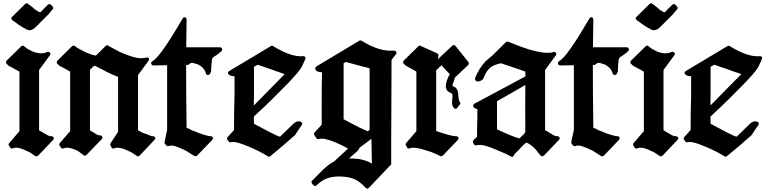

<svg xmlns="http://www.w3.org/2000/svg" viewBox="-20 -901 4718 1174"><path d="M302 -844Q306 -848 305.5 -853.5Q305 -859 301 -862L292 -872Q284 -879 274 -873Q262 -862 250.5 -850Q239 -838 227 -826Q218 -826 195 -842L196 -841Q187 -850 182.5 -853.5Q178 -857 173 -861Q167 -866 161 -870.5Q155 -875 149 -879Q141 -885 133 -876L54 -798Q43 -787 55 -778Q138 -716 160 -716Q180 -716 201 -738L276 -813ZM305 -46Q312 -52 308 -60Q304 -68 294 -68Q278 -68 259 -81Q246 -88 236 -94.5Q226 -101 219 -104V-473L285 -563Q292 -571 285 -579Q278 -587 268 -583Q250 -575 230 -575Q214 -575 194 -581Q174 -587 158 -597Q153 -599 145.5 -604Q138 -609 128 -618Q118 -626 110 -618L21 -531Q15 -525 16.5 -518Q18 -511 25 -507Q25 -507 28 -503Q34 -499 38 -496Q42 -493 48 -491Q60 -485 74 -477Q88 -469 99 -463V-99L37 -27Q29 -18 35 -11L42 1Q45 6 49.5 7Q54 8 59 6Q67 2 78 2Q94 2 112 8.5Q130 15 154 27V26Q160 29 169.5 35Q179 41 194 52Q204 58 213 51Z M925 -46Q932 -52 928.5 -60Q925 -68 915 -68Q909 -68 896.5 -72.5Q884 -77 871 -83Q868 -83 862 -85.5Q856 -88 853 -89Q848 -92 839 -96.5Q830 -101 824 -104V-442L888 -529Q894 -538 889 -545Q884 -552 874 -549Q868 -547 860.5 -546Q853 -545 844 -545Q820 -545 787 -555Q754 -565 713 -583Q708 -586 690.5 -595Q673 -604 653 -615Q650 -618 640 -623Q633 -627 625 -619Q611 -604 595.5 -589.5Q580 -575 566 -561Q533 -566 481 -593Q473 -597 462 -603Q451 -609 438 -619Q429 -626 420 -618L332 -531Q326 -525 327 -518Q328 -511 336 -507Q334 -507 338 -503Q344 -499 348.5 -496Q353 -493 359 -491Q370 -485 384.5 -477Q399 -469 409 -463V-99L346 -27Q339 -18 345 -11L352 1Q354 6 359.5 7Q365 8 370 6Q377 2 389 2Q404 2 422 8Q440 14 458 23Q465 28 472.5 34Q480 40 491 48Q501 55 509 46L603 -51Q609 -57 605 -65Q601 -73 592 -73Q586 -73 578 -76Q570 -79 564 -83Q557 -88 546 -94.5Q535 -101 530 -104V-474Q538 -482 544 -488Q550 -494 558 -500L600 -479L630 -463Q651 -452 669 -444.5Q687 -437 702 -431V-95L656 -25Q651 -18 656 -11L662 1Q665 6 670.5 7Q676 8 680 6Q687 2 699 2Q714 2 733 8.5Q752 15 776 27V26Q782 29 790.5 35Q799 41 816 52Q824 58 833 51Z M1335 -589Q1341 -597 1337 -604.5Q1333 -612 1324 -612H1119V-632L1121 -781Q1121 -792 1112 -795Q1103 -798 1097 -788Q1074 -750 1056 -719.5Q1038 -689 1025 -669Q987 -609 958.5 -573Q930 -537 912 -527Q902 -521 905 -511Q908 -501 919 -501Q939 -501 959.5 -501.5Q980 -502 1002 -502V-106L986 -33Q986 -27 988 -22L996 -13Q1002 -5 1011 -8Q1020 -11 1028 -11Q1044 -11 1066.5 -2Q1089 7 1118 21Q1137 32 1167 52Q1177 58 1185 51L1278 -46Q1284 -53 1281 -60.5Q1278 -68 1269 -68Q1251 -68 1194 -88H1195Q1185 -93 1175 -96.5Q1165 -100 1154 -104Q1146 -108 1138.5 -112.5Q1131 -117 1121 -119Q1121 -143 1120.5 -161.5Q1120 -180 1120 -206Q1119 -272 1118.5 -345.5Q1118 -419 1118 -503Q1132 -503 1138.5 -510Q1145 -517 1158 -517Q1180 -511 1193 -506Q1229 -487 1239 -453Q1241 -443 1250.5 -442.5Q1260 -442 1265 -451Q1266 -453 1266 -453Q1266 -454 1267 -457Q1270 -459 1270.5 -463Q1271 -467 1271 -467Q1271 -481 1272 -496Q1273 -511 1275 -525V-531Q1278 -540 1279 -546Q1285 -552 1289.5 -555Q1294 -558 1300 -561.5Q1306 -565 1314 -571Q1322 -577 1335 -589Z M1846 -538Q1851 -547 1845 -553.5Q1839 -560 1830 -557H1817Q1794 -557 1767 -564.5Q1740 -572 1706 -588Q1681 -600 1650 -619Q1643 -624 1636 -619L1382 -467Q1374 -462 1374 -457Q1374 -439 1406 -435H1414Q1414 -412 1414 -377Q1414 -342 1414 -320Q1412 -264 1411.5 -211Q1411 -158 1411 -106L1372 -63Q1364 -55 1371 -47L1378 -37Q1384 -28 1394 -32Q1396 -33 1408 -33Q1432 -33 1497 -6Q1566 22 1618 55Q1625 60 1633 54Q1671 23 1709 -9.5Q1747 -42 1784 -75Q1793 -89 1803.5 -105Q1814 -121 1825 -136Q1830 -144 1827 -150Q1824 -156 1816 -158Q1803 -160 1796 -158Q1784 -154 1776 -146Q1754 -126 1733.5 -105Q1713 -84 1692 -65Q1676 -69 1634.5 -90.5Q1593 -112 1533 -144Q1533 -155 1532.5 -165.5Q1532 -176 1532 -188Q1596 -247 1646 -296.5Q1696 -346 1737 -388Q1813 -467 1826 -494ZM1721 -448 1532 -256V-275Q1532 -286 1532.5 -296.5Q1533 -307 1533 -319V-493Q1539 -497 1545.5 -499.5Q1552 -502 1556 -505Q1583 -495 1599.5 -490Q1616 -485 1629 -480Q1638 -477 1646.5 -474Q1655 -471 1662 -468Q1681 -461 1694.5 -457Q1708 -453 1721 -448Z M2401 -569Q2407 -577 2402 -585Q2397 -593 2387 -591H2366Q2313 -591 2247 -621Q2234 -627 2220.5 -635Q2207 -643 2191 -652Q2184 -656 2177 -652L1915 -495Q1908 -491 1908 -485Q1908 -472 1916 -467Q1924 -462 1937 -460L1935 -461Q1938 -460 1941 -460Q1945 -460 1949 -458Q1947 -374 1947 -296Q1947 -219 1947 -138L1904 -92Q1900 -88 1899.5 -83.5Q1899 -79 1901 -77L1914 -57Q1921 -47 1929 -51Q1939 -53 1949 -53Q1967 -53 1996 -43.5Q2025 -34 2059 -18Q2070 -12 2081 -7Q2092 -2 2108 7Q2085 28 2065 47.5Q2045 67 2022 87Q2005 95 1989 107.5Q1973 120 1957 135L1888 204Q1881 213 1888 222L1897 232Q1907 240 1915 233Q1949 200 1982 189Q2015 178 2052 178Q2080 178 2103 182Q2126 186 2142 192Q2177 206 2216 247Q2225 258 2236 247L2372 104Q2372 33 2372 -52Q2372 -138 2373 -222Q2373 -305 2373.5 -385Q2374 -465 2374 -535ZM2240 -108 2230 -98Q2213 -104 2175.5 -122.5Q2138 -141 2081 -172V-514Q2092 -521 2096 -522L2187 -497Q2210 -491 2221.5 -488.5Q2233 -486 2240 -483ZM2254 99Q2226 83 2195.5 75.5Q2165 68 2120 68H2114L2166 22Q2168 19 2172.5 13Q2177 7 2179 2Q2182 -1 2199.5 -13.5Q2217 -26 2251 -52Z M2843 -523 2765 -620Q2761 -625 2755.5 -625.5Q2750 -626 2745 -621L2666 -547L2658 -538L2661 -561Q2662 -565 2659 -569Q2656 -573 2653 -575L2553 -620Q2545 -625 2538 -618L2449 -531Q2444 -525 2445 -518Q2446 -511 2453 -507Q2453 -507 2457 -503Q2463 -499 2467 -496Q2471 -493 2477 -491Q2487 -485 2502 -477Q2517 -469 2526 -463V-99L2464 -27Q2457 -18 2463 -11L2469 1Q2472 6 2477.5 7Q2483 8 2487 6Q2494 2 2509 2Q2527 2 2554.5 9.5Q2582 17 2613 27Q2622 31 2636 36.5Q2650 42 2671 53Q2674 55 2679.5 54Q2685 53 2687 51L2780 -46Q2786 -53 2782.5 -60.5Q2779 -68 2770 -68Q2750 -68 2715.5 -78Q2681 -88 2647 -100V-471Q2656 -480 2663.5 -487Q2671 -494 2680 -502Q2693 -486 2705 -474Q2717 -462 2731 -447Q2725 -438 2723.5 -435Q2722 -432 2720 -428Q2706 -396 2706 -374Q2706 -344 2736 -333Q2747 -330 2747 -314Q2747 -311 2746.5 -306.5Q2746 -302 2746 -299Q2745 -293 2744.5 -285.5Q2744 -278 2744 -272Q2744 -253 2755.5 -241Q2767 -229 2776 -242L2792 -262Q2799 -271 2790 -280Q2785 -285 2782 -319Q2781 -362 2754 -372Q2747 -373 2747 -379Q2747 -386 2751.5 -395.5Q2756 -405 2759 -417L2761 -426L2762 -427L2842 -503Q2851 -513 2843 -523Z M3398 -46Q3404 -53 3401 -60.5Q3398 -68 3389 -68Q3371 -68 3353 -81H3354Q3340 -89 3331 -95Q3322 -101 3313 -104V-473L3379 -563Q3385 -571 3378.5 -578.5Q3372 -586 3363 -583Q3357 -580 3348.5 -579Q3340 -578 3328 -578Q3300 -578 3261 -586.5Q3222 -595 3175 -612Q3158 -618 3136.5 -626.5Q3115 -635 3087 -646Q3085 -648 3080.5 -646.5Q3076 -645 3073 -643L2987 -558Q2975 -548 2965 -540Q2955 -532 2949 -526Q2908 -483 2885 -423Q2883 -419 2885.5 -413.5Q2888 -408 2892 -406Q2896 -403 2898 -403Q2902 -403 2904 -403Q2917 -403 2934 -417Q2951 -463 2972 -482Q2985 -495 3004.5 -503Q3024 -511 3044 -514Q3081 -501 3118 -489Q3155 -477 3192 -463Q3192 -454 3192.5 -448.5Q3193 -443 3193 -434L2879 -266Q2877 -264 2875 -260Q2873 -256 2873 -254Q2873 -246 2881 -241Q2889 -236 2898 -234H2899Q2899 -210 2899 -188Q2899 -166 2898 -150Q2897 -132 2897 -110Q2897 -89 2897 -65L2876 -45Q2872 -41 2871.5 -36Q2871 -31 2873 -27L2879 -18Q2886 -9 2896 -13Q2905 -15 2914 -15Q2931 -15 2957.5 -7Q2984 1 3020 17Q3077 40 3103 55Q3110 60 3115.5 57Q3121 54 3123 47Q3125 41 3155 13Q3156 11 3167 -1Q3178 -13 3197 -29Q3221 -23 3254 11Q3259 17 3266.5 27Q3274 37 3284 49Q3289 54 3294.5 54.5Q3300 55 3305 51ZM3192 -95Q3190 -89 3187 -86Q3184 -83 3181 -78Q3175 -73 3168.5 -66.5Q3162 -60 3156 -55Q3143 -57 3110.5 -70Q3078 -83 3019 -110V-282L3192 -381Q3191 -307 3191.5 -236.5Q3192 -166 3192 -95Z M3822 -589Q3828 -597 3824 -604.5Q3820 -612 3811 -612H3606V-632L3608 -781Q3608 -792 3599 -795Q3590 -798 3584 -788Q3561 -750 3543 -719.5Q3525 -689 3512 -669Q3474 -609 3445.5 -573Q3417 -537 3399 -527Q3389 -521 3392 -511Q3395 -501 3406 -501Q3426 -501 3446.5 -501.5Q3467 -502 3489 -502V-106L3473 -33Q3473 -27 3475 -22L3483 -13Q3489 -5 3498 -8Q3507 -11 3515 -11Q3531 -11 3553.5 -2Q3576 7 3605 21Q3624 32 3654 52Q3664 58 3672 51L3765 -46Q3771 -53 3768 -60.5Q3765 -68 3756 -68Q3738 -68 3681 -88H3682Q3672 -93 3662 -96.5Q3652 -100 3641 -104Q3633 -108 3625.5 -112.5Q3618 -117 3608 -119Q3608 -143 3607.5 -161.5Q3607 -180 3607 -206Q3606 -272 3605.5 -345.5Q3605 -419 3605 -503Q3619 -503 3625.5 -510Q3632 -517 3645 -517Q3667 -511 3680 -506Q3716 -487 3726 -453Q3728 -443 3737.5 -442.5Q3747 -442 3752 -451Q3753 -453 3753 -453Q3753 -454 3754 -457Q3757 -459 3757.5 -463Q3758 -467 3758 -467Q3758 -481 3759 -496Q3760 -511 3762 -525V-531Q3765 -540 3766 -546Q3772 -552 3776.5 -555Q3781 -558 3787 -561.5Q3793 -565 3801 -571Q3809 -577 3822 -589Z M4120 -844Q4124 -848 4123.5 -853.5Q4123 -859 4119 -862L4110 -872Q4102 -879 4092 -873Q4080 -862 4068.5 -850Q4057 -838 4045 -826Q4036 -826 4013 -842L4014 -841Q4005 -850 4000.5 -853.5Q3996 -857 3991 -861Q3985 -866 3979 -870.5Q3973 -875 3967 -879Q3959 -885 3951 -876L3872 -798Q3861 -787 3873 -778Q3956 -716 3978 -716Q3998 -716 4019 -738L4094 -813ZM4123 -46Q4130 -52 4126 -60Q4122 -68 4112 -68Q4096 -68 4077 -81Q4064 -88 4054 -94.5Q4044 -101 4037 -104V-473L4103 -563Q4110 -571 4103 -579Q4096 -587 4086 -583Q4068 -575 4048 -575Q4032 -575 4012 -581Q3992 -587 3976 -597Q3971 -599 3963.5 -604Q3956 -609 3946 -618Q3936 -626 3928 -618L3839 -531Q3833 -525 3834.5 -518Q3836 -511 3843 -507Q3843 -507 3846 -503Q3852 -499 3856 -496Q3860 -493 3866 -491Q3878 -485 3892 -477Q3906 -469 3917 -463V-99L3855 -27Q3847 -18 3853 -11L3860 1Q3863 6 3867.5 7Q3872 8 3877 6Q3885 2 3896 2Q3912 2 3930 8.5Q3948 15 3972 27V26Q3978 29 3987.5 35Q3997 41 4012 52Q4022 58 4031 51Z M4638 -538Q4643 -547 4637 -553.5Q4631 -560 4622 -557H4609Q4586 -557 4559 -564.5Q4532 -572 4498 -588Q4473 -600 4442 -619Q4435 -624 4428 -619L4174 -467Q4166 -462 4166 -457Q4166 -439 4198 -435H4206Q4206 -412 4206 -377Q4206 -342 4206 -320Q4204 -264 4203.5 -211Q4203 -158 4203 -106L4164 -63Q4156 -55 4163 -47L4170 -37Q4176 -28 4186 -32Q4188 -33 4200 -33Q4224 -33 4289 -6Q4358 22 4410 55Q4417 60 4425 54Q4463 23 4501 -9.5Q4539 -42 4576 -75Q4585 -89 4595.5 -105Q4606 -121 4617 -136Q4622 -144 4619 -150Q4616 -156 4608 -158Q4595 -160 4588 -158Q4576 -154 4568 -146Q4546 -126 4525.5 -105Q4505 -84 4484 -65Q4468 -69 4426.5 -90.5Q4385 -112 4325 -144Q4325 -155 4324.5 -165.5Q4324 -176 4324 -188Q4388 -247 4438 -296.5Q4488 -346 4529 -388Q4605 -467 4618 -494ZM4513 -448 4324 -256V-275Q4324 -286 4324.5 -296.5Q4325 -307 4325 -319V-493Q4331 -497 4337.5 -499.5Q4344 -502 4348 -505Q4375 -495 4391.5 -490Q4408 -485 4421 -480Q4430 -477 4438.5 -474Q4447 -471 4454 -468Q4473 -461 4486.5 -457Q4500 -453 4513 -448Z"/></svg>

Font: MM Taunggyi
Style: Regular
Weight: 400
Designer: Khon Soe Zaw Thu
Version: Version 1.00 July 18, 2016, initial release